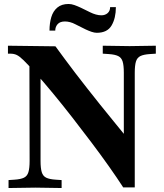

<svg xmlns="http://www.w3.org/2000/svg" viewBox="-20 -943 824 966"><path d="M600 0Q569 -48 528 -106Q487 -164 439.5 -227Q392 -290 343 -353Q294 -416 246 -474Q198 -532 156 -579Q119 -620 98.5 -640Q78 -660 64 -666.5Q50 -673 32 -673H20V-713L259 -710Q281 -680 306 -646Q331 -612 359 -575.5Q387 -539 418 -499.5Q449 -460 483 -417.5Q517 -375 553.5 -330.5Q590 -286 628 -239L603 -165V-577Q603 -614 597 -633.5Q591 -653 574.5 -661Q558 -669 527 -671L497 -673V-713L632 -711L764 -713V-673L734 -671Q703 -669 686.5 -661Q670 -653 664 -633.5Q658 -614 658 -577V0ZM23 3V-37L53 -39Q84 -41 100.5 -49Q117 -57 123 -77Q129 -97 129 -133L128 -622L184 -660V-133Q184 -97 190 -77Q196 -57 212.5 -49Q229 -41 260 -39L290 -37V3L158 1ZM467 -778Q455 -778 440.5 -783Q426 -788 411 -795L359 -821Q346 -828 332.5 -831.5Q319 -835 307 -835Q282 -835 270 -821.5Q258 -808 258 -789H229Q229 -826 238 -856.5Q247 -887 268.5 -905Q290 -923 325 -923Q339 -923 354.5 -917.5Q370 -912 387 -904L434 -881Q448 -874 462.5 -870Q477 -866 490 -866Q509 -866 521.5 -877Q534 -888 534 -907H563Q563 -852 541.5 -815Q520 -778 467 -778Z"/></svg>

Font: Baskervville SC
Style: Regular
Weight: 400
Designer: Alexis Faudot, Rémi Forte, Morgane Pierson, Rafael Ribas, Tanguy Vanlaeys, Rosalie Wagner, Thomas Huot-Marchand
Foundry: ANRT
Version: Version 1.100